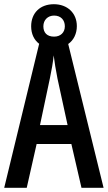

<svg xmlns="http://www.w3.org/2000/svg" viewBox="-20 -892 512 912"><path d="M367 0H472L304 -683C330 -701 345 -732 345 -768C345 -830 300 -872 236 -872C170 -872 128 -830 128 -767C128 -731 142 -702 166 -684L0 0H107L154 -208H319ZM237 -718C203 -718 186 -737 186 -767C186 -797 207 -818 237 -818C269 -818 288 -797 288 -767C288 -737 267 -718 237 -718ZM253 -519 301 -298H170L217 -520C225 -558 232 -597 235 -629C239 -597 245 -559 253 -519Z"/></svg>

Font: Noto Sans Khmer ExtraCondensed Medium
Style: Regular
Weight: 500
Width: 2
Designer: Danh Hong and the Monotype Design Team
Foundry: Monotype Imaging Inc.
Version: Version 2.004